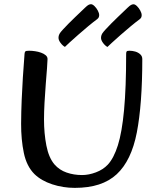

<svg xmlns="http://www.w3.org/2000/svg" viewBox="-20 -898 746 931"><path d="M342.5 13Q285.6 13 233.1 -4.3Q180.5 -21.6 147.3 -53.6Q109.1 -91.6 95.6 -156.3Q82.1 -221 82.4 -298Q82.7 -356.1 85.2 -414.5Q87.7 -473 90.8 -521.7Q94 -570.5 96.5 -601.6Q99 -632.7 99 -636.7Q99.6 -645.3 102.8 -648.6Q106 -652 121 -652Q134.7 -652 150 -649.7Q165.3 -647.5 179 -642.6Q192.8 -637.7 201.6 -630.1Q210.5 -622.5 210.5 -611.8Q210.5 -600.9 208 -567.6Q205.5 -534.4 201.9 -490.1Q198.4 -445.9 195.9 -400.3Q193.4 -354.6 193.4 -319.4Q193.4 -251.1 204.9 -192.1Q216.4 -133.2 244.4 -100.4Q268.3 -73.3 303 -61.3Q337.7 -49.2 377.8 -49.2Q410.5 -49.2 445.1 -62.3Q479.6 -75.3 502.5 -99.4Q531.8 -130.8 551.7 -193.8Q571.5 -256.8 581.6 -364.8Q591.7 -472.7 591.7 -636.7Q591.7 -645.3 594.2 -648.6Q596.8 -652 607.8 -652Q621.6 -652 635.8 -648Q649.9 -643.9 659.9 -634.8Q670 -625.7 670 -611.8Q670 -392.8 643.5 -255.8Q617 -118.9 545.7 -52.9Q509.8 -19.8 459.4 -3.4Q409 13 342.5 13ZM500.9 -670.3Q489.4 -676.6 479.6 -689.9Q469.9 -703.2 469.9 -714.1Q469.9 -720.3 471.5 -725.7Q473.2 -731.1 476.7 -736.9Q480.4 -742.6 492 -755.3Q503.5 -768 519.2 -783.8Q534.9 -799.6 551.1 -815.1Q567.2 -830.5 580.3 -843Q593.3 -855.5 599.2 -861.1Q609.4 -871 615.8 -874.2Q622.2 -877.3 627.4 -877.3Q634.9 -877.3 644.3 -868.2Q653.6 -859.1 660.3 -846.6Q667 -834.1 667 -824.4Q667 -819.5 665.3 -814.6Q663.6 -809.8 657.6 -805Q639.8 -791.9 614.7 -771.2Q589.6 -750.4 565.1 -728.8Q540.7 -707.1 522.9 -691Q505.1 -674.8 500.9 -670.3ZM294.8 -670.6Q283.3 -676.9 273.5 -690.2Q263.7 -703.5 263.7 -714.4Q263.7 -720.6 265.3 -726Q267 -731.4 270.5 -737.2Q274.2 -742.9 285.8 -755.6Q297.4 -768.4 313 -784.1Q328.7 -799.9 344.9 -815.4Q361.1 -830.8 374.1 -843.3Q387.1 -855.8 393.1 -861.4Q403.2 -871.3 409.6 -874.5Q416 -877.6 421.2 -877.6Q428.7 -877.6 438.1 -868.5Q447.5 -859.5 454.2 -846.9Q460.9 -834.4 460.9 -824.7Q460.9 -819.8 459.1 -814.9Q457.4 -810.1 451.4 -805.3Q433.6 -792.2 408.5 -771.5Q383.4 -750.7 359 -729.1Q334.5 -707.4 316.7 -691.3Q298.9 -675.1 294.8 -670.6Z"/></svg>

Font: Briem Hand Thin
Style: Regular
Weight: 100
Designer: Gunnlaugur SE Briem, Eben Sorkin
Foundry: Sorkin Type Co.
Version: Version 1.003